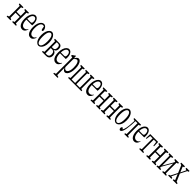

<svg xmlns="http://www.w3.org/2000/svg" viewBox="734 -3088 5848 5848"><g transform="rotate(45 3658.0 -164.0)"><path d="M422.4 -512.7Q422.4 -490.2 422.4 -477.5Q395 -464.4 367.7 -460.9Q367.7 -460.9 367.7 -457Q367.2 -356.4 366.2 -266.1Q366.2 -228 366.2 -199.2Q366.2 -158.7 367.7 -19.5Q367.7 -8.8 367.7 -7.8Q367.7 -4.4 367.7 -4.4Q395 9.3 422.4 12.7Q422.4 34.7 422.4 47.4Q422.4 47.4 257.8 47.4Q257.8 35.2 257.8 12.7Q283.2 9.3 309.6 -3.4Q311 -197.3 311 -220.2Q311 -220.2 311 -225.1Q311 -225.1 131.8 -225.1Q131.8 -225.1 131.8 -220.2Q131.8 -167.5 133.3 -21Q133.3 -9.3 133.3 -7.8Q133.3 -4.4 133.3 -4.4Q158.7 8.8 184.6 12.7Q184.6 34.7 184.6 47.4Q184.6 47.4 20 47.4Q20 35.2 20 12.7Q47.4 9.3 74.7 -3.4Q74.7 -3.4 74.7 -6.8Q74.7 -8.3 74.7 -19.5Q75.2 -61 75.2 -112.8Q75.2 -151.4 75.7 -199.2Q75.7 -228 75.7 -266.1Q75.2 -304.7 75.2 -353Q74.7 -394.5 74.7 -445.8Q74.7 -447.3 74.7 -458.5Q74.7 -458.5 74.7 -461.9Q47.4 -464.8 20 -478Q20 -490.7 20 -512.7Q20 -512.7 184.6 -512.7Q184.6 -490.2 184.6 -477.5Q159.2 -464.4 133.3 -460.9Q133.3 -460.9 133.3 -457.5Q132.8 -359.9 131.8 -272Q131.8 -272 131.8 -267.1Q131.8 -267.1 311 -267.1Q311 -267.1 311 -272Q311 -308.1 310.5 -353.3Q310.1 -398.4 309.6 -461.9Q283.7 -464.8 257.8 -477.5Q257.8 -490.2 257.8 -512.7Q257.8 -512.7 422.4 -512.7Z M512.2 -309.6Q512.2 -309.6 512.2 -304.7Q512.7 -232.4 528.6 -180.4Q544.4 -128.4 574.7 -101.3Q605 -74.2 647 -74.2Q685.1 -74.2 713.9 -93.8Q740.2 -111.8 762.7 -147.9Q767.6 -146.5 772.5 -135.7Q757.8 -96.7 738.5 -67.4Q719.2 -38.1 693.1 -21.7Q667 -5.4 629.4 -5.4Q577.1 -5.4 537.6 -39.6Q498 -73.7 476.3 -138.4Q454.6 -203.1 454.6 -294.7Q454.6 -386.2 478 -454.6Q501.5 -522.9 541 -560.3Q580.6 -597.7 627 -597.7Q666 -597.7 697.5 -570.6Q729 -543.5 747.6 -493.7Q766.1 -443.8 766.1 -371.6Q766.1 -337.9 761.7 -309.6Q761.7 -309.6 512.2 -309.6ZM528.8 -444.8Q516.6 -406.7 513.7 -350.6Q513.7 -350.6 513.2 -345.2H657.2Q691.9 -345.2 702.6 -365.7Q712.9 -384.8 712.9 -412.6Q712.9 -455.1 702.9 -484.9Q692.9 -514.6 673.1 -530.5Q653.3 -546.4 627 -546.4Q598.1 -546.4 572 -522.2Q545.9 -498 528.8 -444.8Z M814.5 -294.9Q814.5 -391.6 839.6 -458.7Q864.7 -525.9 904.8 -561.8Q944.8 -597.7 988.8 -597.7Q1022.5 -597.7 1050.3 -577.9Q1078.1 -558.1 1097.2 -523.9Q1116.2 -489.7 1120.1 -446.8Q1113.8 -405.8 1090.3 -405.8Q1074.2 -405.8 1065.4 -419.4Q1056.2 -434.6 1052.7 -458.5Q1052.7 -458.5 1052.7 -459Q1045.4 -504.9 1037.6 -541Q1032.2 -543.5 1028.8 -544.4Q1008.3 -551.3 991.7 -551.3Q957 -551.3 929.7 -523.4Q902.3 -495.6 887.7 -441.4Q873 -387.2 873 -306.4Q873 -225.6 890.4 -174.1Q907.7 -122.6 937.3 -98.4Q966.8 -74.2 1002.9 -74.2Q1022.9 -74.2 1042.5 -81.1Q1082.5 -95.2 1112.8 -149.4Q1118.2 -147.5 1123 -135.7Q1095.2 -52.2 1045.4 -21Q1020.5 -5.4 985.4 -5.4Q932.1 -5.4 893.8 -40Q855.5 -74.7 835 -139.9Q814.5 -205.1 814.5 -294.9Z M1387.7 -73.7Q1412.1 -102.5 1424.8 -157.7Q1437.5 -212.9 1437.5 -294.2Q1437.5 -375.5 1424.8 -431.9Q1412.1 -488.3 1387.7 -517.1Q1364.7 -546.4 1332.5 -546.4Q1300.3 -546.4 1276.9 -516.6Q1228.5 -459 1228.5 -293.5Q1228.5 -131.3 1277.3 -73.7Q1300.3 -44.9 1332.5 -44.9Q1364.7 -44.9 1387.7 -73.7ZM1254.4 -37.6Q1214.8 -69.8 1189.9 -135.3Q1165 -200.7 1165 -299.1Q1165 -397.5 1189.9 -464.4Q1214.8 -531.2 1254.9 -564.5Q1293.5 -597.7 1332.5 -597.7Q1371.6 -597.7 1410.2 -564.5Q1449.7 -531.2 1475.3 -464.4Q1501 -397.5 1501 -299.3Q1501 -201.2 1475.3 -135.3Q1449.7 -69.3 1410.2 -37.6Q1371.6 -5.4 1332.3 -5.4Q1293 -5.4 1254.4 -37.6Z M1542 12.7Q1569.3 9.3 1596.7 -3.4Q1596.7 -3.4 1596.7 -6.8Q1596.7 -8.3 1596.7 -19.5Q1597.2 -61 1597.2 -112.8Q1597.2 -151.4 1597.7 -199.2Q1597.7 -228 1597.7 -266.1Q1597.2 -304.7 1597.2 -353Q1596.7 -394.5 1596.7 -445.8Q1596.7 -447.3 1596.7 -458Q1596.7 -458 1596.7 -461.9Q1569.3 -464.8 1542 -477.5Q1542 -490.2 1542 -512.7Q1542 -512.7 1729.5 -512.7Q1765.6 -512.7 1792 -495.6Q1818.4 -478.5 1832 -448.5Q1845.7 -418.5 1845.7 -378.4Q1845.7 -346.7 1835.9 -318.6Q1826.2 -290.5 1805.2 -271Q1789.6 -256.8 1765.6 -249Q1756.8 -241.2 1748 -243.7Q1756.8 -236.8 1766.1 -239.7Q1814.5 -229 1836.9 -195.8Q1863.3 -156.2 1863.3 -101.1Q1863.3 -64.5 1849.6 -30.8Q1835.9 2.9 1804.2 25.1Q1772.5 47.4 1722.2 47.4Q1722.2 47.4 1542 47.4Q1542 34.7 1542 12.7ZM1653.8 -475.6 1653.3 -454.6Q1653.3 -449.2 1652.8 -376.5Q1652.8 -352.1 1652.3 -266.1Q1652.3 -266.1 1705.1 -266.1Q1748 -266.1 1769.3 -293.5Q1790.5 -320.8 1790.5 -373.8Q1790.5 -426.8 1770.3 -451.2Q1750 -475.6 1714.8 -475.6Q1714.8 -475.6 1653.8 -475.6ZM1652.3 -218.3Q1652.3 -218.3 1652.3 -213.4Q1652.3 -213.4 1652.3 -204.1Q1652.3 -204.1 1652.3 -199.2Q1652.3 -158.7 1652.3 -134.3Q1652.3 -112.8 1653.3 -43Q1653.3 -20 1653.8 0.5Q1653.8 5.4 1653.8 5.4Q1653.8 5.4 1710.4 5.4Q1756.8 5.4 1781.2 -22.2Q1805.7 -49.8 1805.7 -102.5Q1805.7 -142.1 1795.2 -168.9Q1784.7 -195.8 1761.7 -209.5Q1739.3 -223.1 1706.5 -223.1Q1706.5 -223.1 1652.3 -223.1Q1652.3 -223.1 1652.3 -218.3Z M1961.4 -309.6Q1961.4 -309.6 1961.4 -304.7Q1961.9 -232.4 1977.8 -180.4Q1993.7 -128.4 2023.9 -101.3Q2054.2 -74.2 2096.2 -74.2Q2134.3 -74.2 2163.1 -93.8Q2189.5 -111.8 2211.9 -147.9Q2216.8 -146.5 2221.7 -135.7Q2207 -96.7 2187.7 -67.4Q2168.5 -38.1 2142.3 -21.7Q2116.2 -5.4 2078.6 -5.4Q2026.4 -5.4 1986.8 -39.6Q1947.3 -73.7 1925.5 -138.4Q1903.8 -203.1 1903.8 -294.7Q1903.8 -386.2 1927.2 -454.6Q1950.7 -522.9 1990.2 -560.3Q2029.8 -597.7 2076.2 -597.7Q2115.2 -597.7 2146.7 -570.6Q2178.2 -543.5 2196.8 -493.7Q2215.3 -443.8 2215.3 -371.6Q2215.3 -337.9 2210.9 -309.6Q2210.9 -309.6 1961.4 -309.6ZM1978 -444.8Q1965.8 -406.7 1962.9 -350.6Q1962.9 -350.6 1962.4 -345.2H2106.4Q2141.1 -345.2 2151.9 -365.7Q2162.1 -384.8 2162.1 -412.6Q2162.1 -455.1 2152.1 -484.9Q2142.1 -514.6 2122.3 -530.5Q2102.5 -546.4 2076.2 -546.4Q2047.4 -546.4 2021.2 -522.2Q1995.1 -498 1978 -444.8Z M2400.4 -43.9Q2391.1 -56.6 2381.8 -75.7Q2377.4 -81.1 2373 -93.3Q2373 -31.2 2373 22.5Q2373 69.3 2373 106.4Q2373.5 154.3 2374 191.9Q2374 210.9 2374.5 220.7Q2407.2 234.4 2439.9 238.8Q2439.9 260.7 2439.9 272.5Q2439.9 272.5 2255.4 272.5Q2255.4 260.3 2255.4 238.8Q2286.6 234.9 2317.9 221.7Q2318.4 211.9 2318.4 192.4Q2318.4 154.8 2318.4 107.9Q2318.4 -137.2 2318.4 -384.8Q2318.4 -440.9 2316.9 -482.4Q2286.1 -491.2 2255.4 -493.2Q2255.4 -514.6 2255.4 -528.8Q2307.1 -568.8 2358.4 -599.6Q2361.8 -600.6 2365.2 -592.3Q2368.2 -550.8 2371.6 -499.5Q2375.5 -511.2 2379.4 -513.2Q2427.7 -601.1 2483.9 -601.1Q2521.5 -601.1 2553.7 -565.9Q2585.9 -530.8 2605.7 -463.9Q2625.5 -397 2625.5 -303Q2625.5 -209 2604.5 -141.1Q2583.5 -73.2 2549.1 -36.9Q2514.6 -0.5 2473.1 -0.5Q2454.6 -0.5 2436.5 -10Q2418.5 -19.5 2400.4 -43.9ZM2395 -493.7Q2386.2 -483.9 2375.5 -468.8Q2375.5 -468.8 2375.5 -125.5Q2389.6 -103 2403.3 -90.3Q2431.2 -63.5 2458 -63.5Q2487.3 -63.5 2510.7 -88.4Q2535.6 -113.3 2550.5 -164.3Q2565.4 -215.3 2565.4 -292.5Q2565.4 -408.7 2538.1 -472.2Q2509.8 -537.6 2466.8 -537.6Q2452.6 -537.6 2434.3 -527.3Q2416 -517.1 2395 -493.7Z M2666.5 12.7Q2693.8 9.3 2721.2 -3.4Q2721.2 -3.4 2721.2 -7.3Q2721.2 -8.8 2721.2 -19.5Q2721.7 -61 2721.7 -112.8Q2721.7 -151.4 2722.2 -199.2Q2722.2 -228 2722.2 -266.1Q2721.7 -304.7 2721.7 -353Q2721.2 -394.5 2721.2 -445.8Q2721.2 -447.3 2721.2 -458.5Q2721.2 -458.5 2721.2 -462.4Q2693.8 -465.3 2666.5 -478Q2666.5 -490.7 2666.5 -512.7Q2666.5 -512.7 2825.7 -512.7Q2825.7 -490.2 2825.7 -477.5Q2800.8 -464.4 2775.4 -460.9Q2775.4 -457.5 2775.4 -457Q2775.4 -446.3 2775.4 -445.8Q2774.4 -394 2774.4 -352.5Q2774.4 -304.2 2774.4 -266.1Q2774.4 -227.5 2774.4 -199.2Q2774.4 -150.9 2774.4 -112.3Q2774.9 -61 2775.4 -19.5Q2775.4 -4.4 2775.9 0.5Q2775.9 5.4 2775.9 5.4Q2775.9 5.4 2927.2 5.4Q2927.2 5.4 2927.2 0.5Q2927.2 -51.3 2927.7 -112.8Q2927.7 -151.4 2928.2 -199.2Q2928.2 -228 2928.2 -266.1Q2927.7 -430.2 2927.7 -459Q2927.7 -459 2927.7 -462.4Q2903.3 -465.3 2878.4 -477.5Q2878.4 -490.2 2878.4 -512.7Q2878.4 -512.7 3030.3 -512.7Q3030.3 -490.2 3030.3 -477.5Q3005.4 -464.4 2981 -460.9Q2979.5 -322.8 2979 -266.1Q2979 -228 2979 -199.2Q2979 -158.7 2980.5 -19.5Q2980.5 -4.4 2981 0.5Q2981 5.4 2981 5.4Q2981 5.4 3131.8 5.4Q3133.3 -187.5 3133.3 -199.2Q3133.3 -227.5 3133.3 -266.1Q3133.3 -304.7 3132.8 -351.3Q3132.3 -397.9 3131.8 -461.9Q3106.9 -464.8 3082.5 -477.5Q3082.5 -490.2 3082.5 -512.7Q3082.5 -512.7 3241.2 -512.7Q3241.2 -490.2 3241.2 -477.5Q3214.4 -464.4 3187.5 -460.9Q3187.5 -460.9 3187.5 -457.5Q3187 -356.9 3186 -266.1Q3186 -228 3186 -199.2Q3186 -158.7 3187.5 -19.5Q3187.5 -8.8 3187.5 -7.3Q3187.5 -3.9 3187.5 -3.9Q3214.4 9.3 3241.2 12.7Q3241.2 34.7 3241.2 47.4Q3241.2 47.4 2666.5 47.4Q2666.5 34.7 2666.5 12.7Z M3331.1 -309.6Q3331.1 -309.6 3331.1 -304.7Q3331.5 -232.4 3347.4 -180.4Q3363.3 -128.4 3393.6 -101.3Q3423.8 -74.2 3465.8 -74.2Q3503.9 -74.2 3532.7 -93.8Q3559.1 -111.8 3581.5 -147.9Q3586.4 -146.5 3591.3 -135.7Q3576.7 -96.7 3557.4 -67.4Q3538.1 -38.1 3512 -21.7Q3485.8 -5.4 3448.2 -5.4Q3396 -5.4 3356.4 -39.6Q3316.9 -73.7 3295.2 -138.4Q3273.4 -203.1 3273.4 -294.7Q3273.4 -386.2 3296.9 -454.6Q3320.3 -522.9 3359.9 -560.3Q3399.4 -597.7 3445.8 -597.7Q3484.9 -597.7 3516.4 -570.6Q3547.9 -543.5 3566.4 -493.7Q3585 -443.8 3585 -371.6Q3585 -337.9 3580.6 -309.6Q3580.6 -309.6 3331.1 -309.6ZM3347.7 -444.8Q3335.4 -406.7 3332.5 -350.6Q3332.5 -350.6 3332 -345.2H3476.1Q3510.7 -345.2 3521.5 -365.7Q3531.7 -384.8 3531.7 -412.6Q3531.7 -455.1 3521.7 -484.9Q3511.7 -514.6 3491.9 -530.5Q3472.2 -546.4 3445.8 -546.4Q3417 -546.4 3390.9 -522.2Q3364.7 -498 3347.7 -444.8Z M4034.7 -512.7Q4034.7 -490.2 4034.7 -477.5Q4007.3 -464.4 3980 -460.9Q3980 -460.9 3980 -457Q3979.5 -356.4 3978.5 -266.1Q3978.5 -228 3978.5 -199.2Q3978.5 -158.7 3980 -19.5Q3980 -8.8 3980 -7.8Q3980 -4.4 3980 -4.4Q4007.3 9.3 4034.7 12.7Q4034.7 34.7 4034.7 47.4Q4034.7 47.4 3870.1 47.4Q3870.1 35.2 3870.1 12.7Q3895.5 9.3 3921.9 -3.4Q3923.3 -197.3 3923.3 -220.2Q3923.3 -220.2 3923.3 -225.1Q3923.3 -225.1 3744.1 -225.1Q3744.1 -225.1 3744.1 -220.2Q3744.1 -167.5 3745.6 -21Q3745.6 -9.3 3745.6 -7.8Q3745.6 -4.4 3745.6 -4.4Q3771 8.8 3796.9 12.7Q3796.9 34.7 3796.9 47.4Q3796.9 47.4 3632.3 47.4Q3632.3 35.2 3632.3 12.7Q3659.7 9.3 3687 -3.4Q3687 -3.4 3687 -6.8Q3687 -8.3 3687 -19.5Q3687.5 -61 3687.5 -112.8Q3687.5 -151.4 3688 -199.2Q3688 -228 3688 -266.1Q3687.5 -304.7 3687.5 -353Q3687 -394.5 3687 -445.8Q3687 -447.3 3687 -458.5Q3687 -458.5 3687 -461.9Q3659.7 -464.8 3632.3 -478Q3632.3 -490.7 3632.3 -512.7Q3632.3 -512.7 3796.9 -512.7Q3796.9 -490.2 3796.9 -477.5Q3771.5 -464.4 3745.6 -460.9Q3745.6 -460.9 3745.6 -457.5Q3745.1 -359.9 3744.1 -272Q3744.1 -272 3744.1 -267.1Q3744.1 -267.1 3923.3 -267.1Q3923.3 -267.1 3923.3 -272Q3923.3 -308.1 3922.9 -353.3Q3922.4 -398.4 3921.9 -461.9Q3896 -464.8 3870.1 -477.5Q3870.1 -490.2 3870.1 -512.7Q3870.1 -512.7 4034.7 -512.7Z M4476.6 -512.7Q4476.6 -490.2 4476.6 -477.5Q4449.2 -464.4 4421.9 -460.9Q4421.9 -460.9 4421.9 -457Q4421.4 -356.4 4420.4 -266.1Q4420.4 -228 4420.4 -199.2Q4420.4 -158.7 4421.9 -19.5Q4421.9 -8.8 4421.9 -7.8Q4421.9 -4.4 4421.9 -4.4Q4449.2 9.3 4476.6 12.7Q4476.6 34.7 4476.6 47.4Q4476.6 47.4 4312 47.4Q4312 35.2 4312 12.7Q4337.4 9.3 4363.8 -3.4Q4365.2 -197.3 4365.2 -220.2Q4365.2 -220.2 4365.2 -225.1Q4365.2 -225.1 4186 -225.1Q4186 -225.1 4186 -220.2Q4186 -167.5 4187.5 -21Q4187.5 -9.3 4187.5 -7.8Q4187.5 -4.4 4187.5 -4.4Q4212.9 8.8 4238.8 12.7Q4238.8 34.7 4238.8 47.4Q4238.8 47.4 4074.2 47.4Q4074.2 35.2 4074.2 12.7Q4101.6 9.3 4128.9 -3.4Q4128.9 -3.4 4128.9 -6.8Q4128.9 -8.3 4128.9 -19.5Q4129.4 -61 4129.4 -112.8Q4129.4 -151.4 4129.9 -199.2Q4129.9 -228 4129.9 -266.1Q4129.4 -304.7 4129.4 -353Q4128.9 -394.5 4128.9 -445.8Q4128.9 -447.3 4128.9 -458.5Q4128.9 -458.5 4128.9 -461.9Q4101.6 -464.8 4074.2 -478Q4074.2 -490.7 4074.2 -512.7Q4074.2 -512.7 4238.8 -512.7Q4238.8 -490.2 4238.8 -477.5Q4213.4 -464.4 4187.5 -460.9Q4187.5 -460.9 4187.5 -457.5Q4187 -359.9 4186 -272Q4186 -272 4186 -267.1Q4186 -267.1 4365.2 -267.1Q4365.2 -267.1 4365.2 -272Q4365.2 -308.1 4364.7 -353.3Q4364.3 -398.4 4363.8 -461.9Q4337.9 -464.8 4312 -477.5Q4312 -490.2 4312 -512.7Q4312 -512.7 4476.6 -512.7Z M4731.4 -73.7Q4755.9 -102.5 4768.6 -157.7Q4781.2 -212.9 4781.2 -294.2Q4781.2 -375.5 4768.6 -431.9Q4755.9 -488.3 4731.4 -517.1Q4708.5 -546.4 4676.3 -546.4Q4644 -546.4 4620.6 -516.6Q4572.3 -459 4572.3 -293.5Q4572.3 -131.3 4621.1 -73.7Q4644 -44.9 4676.3 -44.9Q4708.5 -44.9 4731.4 -73.7ZM4598.1 -37.6Q4558.6 -69.8 4533.7 -135.3Q4508.8 -200.7 4508.8 -299.1Q4508.8 -397.5 4533.7 -464.4Q4558.6 -531.2 4598.6 -564.5Q4637.2 -597.7 4676.3 -597.7Q4715.3 -597.7 4753.9 -564.5Q4793.5 -531.2 4819.1 -464.4Q4844.7 -397.5 4844.7 -299.3Q4844.7 -201.2 4819.1 -135.3Q4793.5 -69.3 4753.9 -37.6Q4715.3 -5.4 4676 -5.4Q4636.7 -5.4 4598.1 -37.6Z M5086.4 11.7Q5111.8 8.3 5137.7 -4.4Q5139.2 -196.3 5139.2 -201.2Q5139.2 -229 5139.2 -266.6Q5139.2 -305.2 5138.9 -333.5Q5138.7 -361.8 5137.7 -467.8Q5137.7 -467.8 5137.7 -472.7Q5137.7 -472.7 5050.3 -472.7Q5047.9 -376 5042 -300.8Q5035.2 -211.4 5020.5 -122.6Q5006.3 -48.8 4989.3 -8.3Q4971.2 32.2 4952.9 46.9Q4934.6 61.5 4918 61.5Q4901.4 61.5 4886 44.2Q4870.6 26.9 4870.6 -12.2Q4877 -35.6 4885.3 -47.4Q4892.6 -57.6 4905.5 -57.6Q4918.5 -57.6 4930.7 -43Q4938 -34.2 4944.8 -23.4Q4946.8 -15.1 4949.2 -16.6Q4951.2 -15.1 4953.1 -23.4Q4965.3 -43 4973.6 -63.5Q4986.3 -95.2 4996.1 -150.9Q5004.9 -192.4 5010.3 -250.5Q5021 -368.7 5023.4 -457.5Q4992.2 -463.9 4959 -479.5Q4959 -491.7 4959 -514.2Q4959 -514.2 5249.5 -514.2Q5249.5 -492.2 5249.5 -479.5Q5222.2 -465.8 5194.8 -462.4Q5193.4 -324.7 5193.4 -266.6Q5193.4 -229 5193.4 -201.2Q5193.4 -160.2 5194.8 -20.5Q5194.8 -9.8 5194.8 -8.8Q5194.8 -5.4 5194.8 -5.4Q5222.2 8.3 5249.5 11.7Q5249.5 33.7 5249.5 45.9Q5249.5 45.9 5086.4 45.9Q5086.4 33.7 5086.4 11.7Z M5339.4 -309.6Q5339.4 -309.6 5339.4 -304.7Q5339.8 -232.4 5355.7 -180.4Q5371.6 -128.4 5401.9 -101.3Q5432.1 -74.2 5474.1 -74.2Q5512.2 -74.2 5541 -93.8Q5567.4 -111.8 5589.8 -147.9Q5594.7 -146.5 5599.6 -135.7Q5585 -96.7 5565.7 -67.4Q5546.4 -38.1 5520.3 -21.7Q5494.1 -5.4 5456.5 -5.4Q5404.3 -5.4 5364.7 -39.6Q5325.2 -73.7 5303.5 -138.4Q5281.7 -203.1 5281.7 -294.7Q5281.7 -386.2 5305.2 -454.6Q5328.6 -522.9 5368.2 -560.3Q5407.7 -597.7 5454.1 -597.7Q5493.2 -597.7 5524.7 -570.6Q5556.2 -543.5 5574.7 -493.7Q5593.3 -443.8 5593.3 -371.6Q5593.3 -337.9 5588.9 -309.6Q5588.9 -309.6 5339.4 -309.6ZM5356 -444.8Q5343.8 -406.7 5340.8 -350.6Q5340.8 -350.6 5340.3 -345.2H5484.4Q5519 -345.2 5529.8 -365.7Q5540 -384.8 5540 -412.6Q5540 -455.1 5530 -484.9Q5520 -514.6 5500.2 -530.5Q5480.5 -546.4 5454.1 -546.4Q5425.3 -546.4 5399.2 -522.2Q5373 -498 5356 -444.8Z M5730 13.2Q5761.2 9.3 5790 -4.9Q5790 -4.9 5790 -8.3Q5790 -9.3 5790 -19.5Q5790 -61 5790 -112.8Q5790 -228 5790 -353Q5790 -394.5 5790 -445.8Q5790 -450.7 5790 -465.8Q5790 -465.8 5789.6 -470.7Q5789.6 -470.7 5689 -470.7Q5678.7 -394.5 5668 -328.1Q5668 -328.1 5640.6 -328.1Q5644 -415.5 5647 -512.7Q5647 -512.7 5985.8 -512.7Q5988.3 -415.5 5990.7 -328.1Q5990.7 -328.1 5964.8 -328.1Q5954.1 -394.5 5943.4 -470.7Q5917.5 -468.3 5892.3 -468.3Q5867.2 -468.3 5842.3 -470.7Q5840.8 -331.1 5840.8 -266.1Q5840.8 -228 5840.8 -199.2Q5840.8 -158.7 5842.3 -19.5Q5842.3 -8.8 5842.3 -8.3Q5842.3 -4.9 5842.3 -4.4Q5871.1 9.3 5902.8 13.2Q5902.8 35.2 5902.8 47.4Q5902.8 47.4 5730 47.4Q5730 35.2 5730 13.2Z M6433.1 -512.7Q6433.1 -490.2 6433.1 -477.5Q6405.8 -464.4 6378.4 -460.9Q6378.4 -460.9 6378.4 -457Q6377.9 -356.4 6377 -266.1Q6377 -228 6377 -199.2Q6377 -158.7 6378.4 -19.5Q6378.4 -8.8 6378.4 -7.8Q6378.4 -4.4 6378.4 -4.4Q6405.8 9.3 6433.1 12.7Q6433.1 34.7 6433.1 47.4Q6433.1 47.4 6268.6 47.4Q6268.6 35.2 6268.6 12.7Q6293.9 9.3 6320.3 -3.4Q6321.8 -197.3 6321.8 -220.2Q6321.8 -220.2 6321.8 -225.1Q6321.8 -225.1 6142.6 -225.1Q6142.6 -225.1 6142.6 -220.2Q6142.6 -167.5 6144 -21Q6144 -9.3 6144 -7.8Q6144 -4.4 6144 -4.4Q6169.4 8.8 6195.3 12.7Q6195.3 34.7 6195.3 47.4Q6195.3 47.4 6030.8 47.4Q6030.8 35.2 6030.8 12.7Q6058.1 9.3 6085.4 -3.4Q6085.4 -3.4 6085.4 -6.8Q6085.4 -8.3 6085.4 -19.5Q6085.9 -61 6085.9 -112.8Q6085.9 -151.4 6086.4 -199.2Q6086.4 -228 6086.4 -266.1Q6085.9 -304.7 6085.9 -353Q6085.4 -394.5 6085.4 -445.8Q6085.4 -447.3 6085.4 -458.5Q6085.4 -458.5 6085.4 -461.9Q6058.1 -464.8 6030.8 -478Q6030.8 -490.7 6030.8 -512.7Q6030.8 -512.7 6195.3 -512.7Q6195.3 -490.2 6195.3 -477.5Q6169.9 -464.4 6144 -460.9Q6144 -460.9 6144 -457.5Q6143.6 -359.9 6142.6 -272Q6142.6 -272 6142.6 -267.1Q6142.6 -267.1 6321.8 -267.1Q6321.8 -267.1 6321.8 -272Q6321.8 -308.1 6321.3 -353.3Q6320.8 -398.4 6320.3 -461.9Q6294.4 -464.8 6268.6 -477.5Q6268.6 -490.2 6268.6 -512.7Q6268.6 -512.7 6433.1 -512.7Z M6883.8 -512.7Q6883.8 -490.2 6883.8 -477.5Q6856.4 -464.4 6829.6 -460.9Q6829.6 -460.9 6829.6 -457.5Q6829.1 -356.9 6828.1 -266.1Q6828.1 -228 6828.1 -199.2Q6828.1 -160.6 6828.6 -113.8Q6829.1 -66.9 6829.6 -3.9Q6856.9 9.3 6883.8 12.7Q6883.8 34.7 6883.8 47.4Q6883.8 47.4 6719.2 47.4Q6719.2 35.2 6719.2 12.7Q6747.6 8.3 6776.4 -5.4Q6776.4 -186.5 6776.4 -377.4Q6731.4 -295.4 6687 -222.7Q6634.3 -125 6581.1 -37.1Q6581.1 -16.6 6581.1 -5.4Q6609.4 8.8 6637.2 12.7Q6637.2 34.7 6637.2 47.4Q6637.2 47.4 6472.7 47.4Q6472.7 35.2 6472.7 12.7Q6500 9.3 6527.3 -3.9Q6527.3 -3.9 6527.3 -7.3Q6527.3 -8.8 6527.3 -19.5Q6527.8 -61 6527.8 -112.8Q6527.8 -151.4 6528.3 -199.2Q6528.3 -228 6528.3 -266.1Q6527.8 -304.7 6527.8 -353Q6527.3 -394.5 6527.3 -445.8Q6527.3 -447.3 6527.3 -458Q6527.3 -458 6527.3 -461.9Q6500 -464.8 6472.7 -477.5Q6472.7 -490.2 6472.7 -512.7Q6472.7 -512.7 6637.2 -512.7Q6637.2 -490.2 6637.2 -477.5Q6609.4 -463.9 6581.1 -459.5Q6581.1 -269.5 6581.1 -89.4Q6626 -162.6 6670.4 -245.1Q6723.1 -332 6776.4 -428.7Q6776.4 -439.5 6776.4 -460Q6747.6 -463.9 6719.2 -477.5Q6719.2 -490.2 6719.2 -512.7Q6719.2 -512.7 6883.8 -512.7Z M7286.6 -564.9V-526.9L7242.7 -514.2L7133.8 -299.3L7239.7 -55.7L7295.9 -39.6V-4.9H7121.1V-39.6L7174.8 -55.7L7098.1 -240.7L7053.2 -144L7009.3 -55.7L7067.9 -39.6V-4.9H6924.8V-39.6L6972.7 -53.7L7084.5 -273.9L6982.4 -513.7L6929.7 -527.3V-564.9H7089.8V-527.3L7043.9 -513.2L7119.6 -332.5L7204.6 -511.2L7152.8 -526.9V-564.9Z"/></g></svg>

Font: Scarab Serif
Style: Light
Weight: 300
Designer: John Roberts
Foundry: Scarab
Version: 1.0